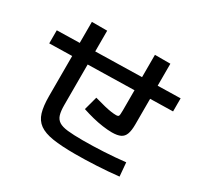

<svg xmlns="http://www.w3.org/2000/svg" viewBox="-171 -1017 1341 1283"><g transform="rotate(30 500.0 -375.5)"><path d="M546 45Q441 45 374 34.5Q307 24 269.5 -3Q232 -30 217.5 -78.5Q203 -127 203 -203V-776H321V-203Q321 -156 329.5 -128Q338 -100 361 -85Q384 -70 428.5 -65Q473 -60 546 -60Q621 -60 706 -64.5Q791 -69 871 -78L880 27Q798 36 710 40.5Q622 45 546 45ZM28 -509V-610L972 -630V-529ZM687 -203Q656 -203 616 -208.5Q576 -214 534.5 -224.5Q493 -235 454 -248L482 -352Q531 -338 562.5 -330.5Q594 -323 615.5 -320Q637 -317 654 -317Q670 -317 674 -324.5Q678 -332 678 -367V-796H797V-328Q797 -281 787 -253.5Q777 -226 753 -214.5Q729 -203 687 -203Z"/></g></svg>

Font: M PLUS 1 Thin SemiBold
Style: Regular
Weight: 600
Version: Version 1.001